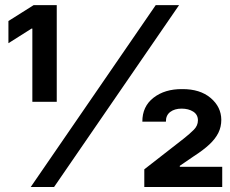

<svg xmlns="http://www.w3.org/2000/svg" viewBox="-20 -748 921 768"><path d="M102.9 0 602.9 -727.5H696.3L196.3 0ZM109.4 -340.8V-633.6H106.1L13.7 -575.2V-663.9L114.6 -727.5H207V-340.8ZM557.2 0V-70.7L713.9 -192.8Q739.3 -212.8 755.5 -229.2Q771.7 -245.6 771.7 -266.6Q771.7 -289.5 752.9 -301.5Q734.1 -313.5 706.4 -313.5Q678.5 -313.5 660.9 -300.2Q643.3 -286.9 643.6 -261.3H549.4Q549.1 -322.2 594.1 -357.1Q639.1 -392.1 708.6 -391.6Q780 -392.1 822.5 -356.2Q864.9 -320.4 865.2 -268.6Q865.2 -240.5 853.4 -216.6Q841.5 -192.6 817.3 -170Q793.1 -147.4 755.1 -123L699.2 -84.8V-80.7H868.9V0Z"/></svg>

Font: Inter Tight
Style: Regular
Weight: 400
Designer: Rasmus Andersson
Foundry: rsms
Version: Version 3.002